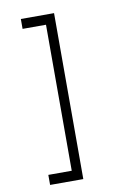

<svg xmlns="http://www.w3.org/2000/svg" viewBox="-98 -792 742 1037"><g transform="rotate(-10 273.0 -273.0)"><path d="M272.9 182.1H90.8V127H219.2V-673.8H90.8V-728H272.9Z"/></g></svg>

Font: Anonymous Pro
Style: Regular
Weight: 400
Monospace: yes
Designer: Mark Simonson
Version: Version 1.002